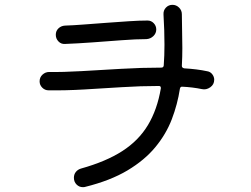

<svg xmlns="http://www.w3.org/2000/svg" viewBox="-20 -765 1040 795"><path d="M838 -470Q851 -468 859 -457.5Q867 -447 867 -435Q867 -415 850.5 -403.5Q834 -392 816 -396Q797 -400 776.5 -402.5Q756 -405 735 -406H733Q727 -406 725 -398Q715 -333 691.5 -271.5Q668 -210 623.5 -156Q579 -102 508 -59.5Q437 -17 332 9Q329 10 323 10Q308 10 297 -1Q286 -12 286 -29Q286 -43 294 -53Q302 -63 315 -67Q419 -96 486.5 -139.5Q554 -183 592.5 -247Q631 -311 646 -399V-401Q646 -409 638 -409Q563 -409 484 -404Q405 -399 328 -394.5Q251 -390 181 -391Q166 -391 155 -402Q144 -413 144 -428Q144 -445 156 -456Q168 -467 184 -467Q240 -466 317.5 -470.5Q395 -475 481 -480Q567 -485 648 -485Q657 -485 658 -494Q661 -535 661 -580Q661 -609 660 -640.5Q659 -672 657 -705Q656 -722 667 -733.5Q678 -745 694 -745Q710 -745 721.5 -733.5Q733 -722 733 -706Q733 -673 734 -638Q735 -603 735 -566Q735 -548 734.5 -529.5Q734 -511 733 -492Q733 -484 743 -482Q796 -479 838 -470ZM249 -583Q233 -582 222 -593.5Q211 -605 211 -621Q211 -637 222 -647.5Q233 -658 249 -659Q282 -660 327 -663.5Q372 -667 420 -670.5Q468 -674 512.5 -677Q557 -680 591 -680Q606 -680 616.5 -669Q627 -658 627 -643Q627 -627 615 -615.5Q603 -604 586 -603Q544 -603 484.5 -598.5Q425 -594 363 -589.5Q301 -585 249 -583Z"/></svg>

Font: Kiwi Maru
Style: Regular
Weight: 400
Designer: Hiroki-Chan
Version: Version 1.100